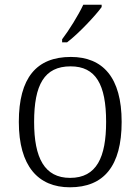

<svg xmlns="http://www.w3.org/2000/svg" viewBox="-20 -786 596 816"><path d="M244 -619V-606H265C313 -642 387 -721 412 -756V-766H334C313 -721 273 -657 244 -619ZM277 10C421 10 497 -80 497 -268C497 -457 417 -544 281 -544C135 -544 60 -455 60 -268C60 -80 142 10 277 10ZM278 -30C169 -30 125 -115 125 -268C125 -425 168 -504 280 -504C387 -504 431 -427 431 -268C431 -118 391 -30 278 -30Z"/></svg>

Font: Noto Serif Ethiopic Light
Style: Regular
Weight: 300
Designer: Monotype Design Team
Foundry: Monotype Imaging Inc.
Version: Version 2.102